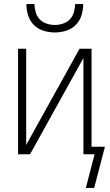

<svg xmlns="http://www.w3.org/2000/svg" viewBox="-20 -760 540 946"><path d="M250 -600Q222 -600 194.5 -608.5Q167 -617 147 -637Q127 -657 118.5 -684.5Q110 -712 110 -740H150Q150 -720 156 -699.5Q162 -679 176 -664.5Q190 -650 210 -643.5Q230 -637 250 -637Q270 -637 290 -643.5Q310 -650 324 -664.5Q338 -679 344 -699.5Q350 -720 350 -740H390Q390 -712 381.5 -684.5Q373 -657 353 -637Q333 -617 305.5 -608.5Q278 -600 250 -600ZM444 166H403L446 0H391V-474L128 0H69V-520H109V-46L372 -520H431V-37H497Z"/></svg>

Font: Iosevka Extralight
Style: Regular
Weight: 200
Monospace: yes
Designer: Belleve Invis
Foundry: Belleve Invis
Version: Version 32.0.1; ttfautohint (v1.8.4)